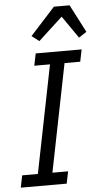

<svg xmlns="http://www.w3.org/2000/svg" viewBox="-62 -973 545 1012"><g transform="rotate(-5 211.0 -467.5)"><path d="M6 0 19 -64H102L216 -634H133L146 -698H389L376 -634H293L179 -64H262L249 0ZM346 -935 422 -788 381 -761 299 -879 171 -761 132 -791 263 -935Z"/></g></svg>

Font: IBM Plex Sans Cond
Style: Italic
Weight: 400
Width: 3
Italic angle: -11°
Designer: Mike Abbink, Paul van der Laan, Pieter van Rosmalen
Foundry: Bold Monday
Version: Version 1.3